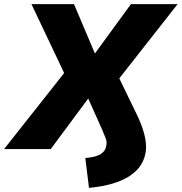

<svg xmlns="http://www.w3.org/2000/svg" viewBox="-65 -725 884 934"><path d="M368 189 350 44Q405 39 428 22.5Q451 6 453 -23Q455 -36 449 -52.5Q443 -69 432 -94L360 -255H371L182 0H-45L271 -400L273 -315L88 -705H295L400 -457H391L572 -705H799L492 -314L489 -398L600 -169Q625 -118 636.5 -73.5Q648 -29 645 5Q637 84 566.5 130.5Q496 177 368 189Z"/></svg>

Font: Nunito Sans 8pt Black
Style: Italic
Weight: 900
Italic angle: -9°
Version: Version 3.101;gftools[0.9.27]